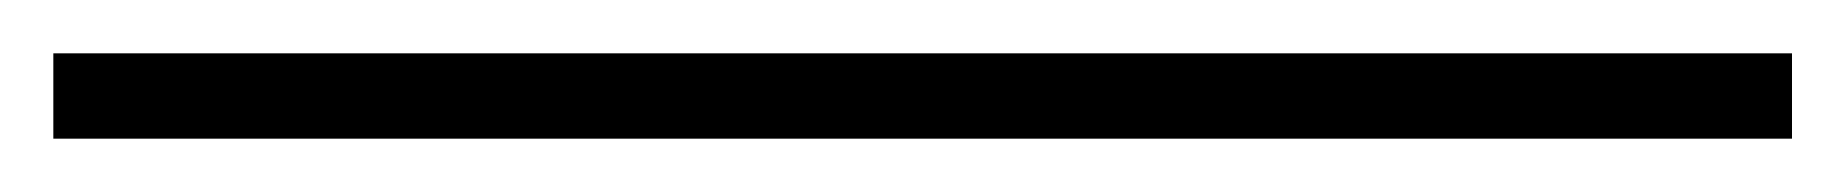

<svg xmlns="http://www.w3.org/2000/svg" viewBox="-21 63 692 72"><path d="M-1 115V83H651V115Z"/></svg>

Font: Trispace Thin Thin
Style: Regular
Weight: 250
Version: Version 1.210